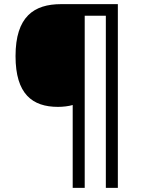

<svg xmlns="http://www.w3.org/2000/svg" viewBox="-20 -780 695 927"><path d="M549 127V-760H275C144 -760 55 -700 55 -509C55 -326 136 -264 260 -264C283 -264 311 -267 331 -273V127H389V-704H491V127Z"/></svg>

Font: Noto Sans EgyptHiero
Style: Regular
Weight: 400
Designer: Monotype Design Team
Foundry: Monotype Imaging Inc.
Version: Version 2.002